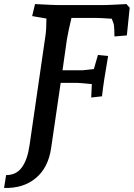

<svg xmlns="http://www.w3.org/2000/svg" viewBox="-76 -730 657 943"><path d="M69 -16 147 -553Q152 -583 152 -639L82 -651L96 -710Q191 -705 212 -705H433Q453 -705 545 -710L561 -692L547 -556L486 -551Q486 -583 484 -603Q484 -611 473 -638Q415 -642 395 -642H275Q261 -584 253 -539L231 -385H331Q337 -385 385 -391L405 -460L455 -455Q432 -324 425 -257L372 -251L375 -317Q315 -323 303 -323H222L175 -2Q161 94 99.5 145Q38 196 -56 193L-46 130Q4 130 31.5 92Q59 54 69 -16Z"/></svg>

Font: Andada Pro SemiBold
Style: Italic
Weight: 600
Italic angle: -6.99998°
Designer: Carolina Giovagnoli
Foundry: Huerta Tipografica
Version: Version 3.005